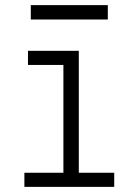

<svg xmlns="http://www.w3.org/2000/svg" viewBox="-20 -728 540 748"><path d="M75 0V-55H227V-475H89V-530H287V-55H425V0ZM100 -652V-708H400V-652Z"/></svg>

Font: Iosevka Slab Light
Style: Regular
Weight: 300
Monospace: yes
Designer: Belleve Invis
Foundry: Belleve Invis
Version: Version 11.1.0; ttfautohint (v1.8.3)